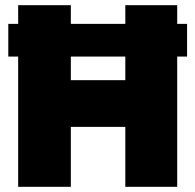

<svg xmlns="http://www.w3.org/2000/svg" viewBox="-20 -720 753 740"><path d="M12 -502V-628H50V-700H253V-628H463V-700H663V-628H701V-502H663V0H463V-231H253V0H50V-502ZM253 -411H463V-502H253Z"/></svg>

Font: Georama ExtraCondensed Thin ExtraBold
Style: Regular
Weight: 800
Version: Version 1.001